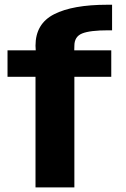

<svg xmlns="http://www.w3.org/2000/svg" viewBox="-20 -810 544 830"><path d="M133.5 0H301.5V-478H461V-592.5H301L301.5 -612Q301.5 -652 335.5 -665.5Q369.5 -679 448 -679H464.5V-789.5H444Q294.5 -789.5 214 -748.5Q133.5 -707.5 133.5 -612.5L134.5 -592.5H12.5V-478H133.5Z"/></svg>

Font: Anybody UltraCondensed Thin
Style: Bold
Weight: 700
Version: Version 1.111